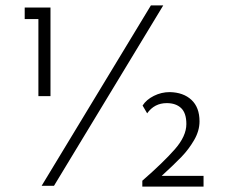

<svg xmlns="http://www.w3.org/2000/svg" viewBox="-20 -692 864 715"><path d="M168 -664V-334H123V-621H72V-664ZM738 -37V3H510V-19Q588 -87 631 -136Q674 -185 674 -230Q674 -271 654.5 -289.5Q635 -308 601 -308Q555 -308 528 -270L511 -299Q525 -321 553 -335Q581 -349 612 -349Q663 -348 693 -320Q723 -292 723 -240Q723 -205 703 -170.5Q683 -136 656 -108Q629 -80 582 -37ZM181 0H135L542 -672H588Z"/></svg>

Font: Josefin Sans Light
Style: Regular
Weight: 300
Designer: Santiago Orozco
Foundry: Typemade
Version: Version 2.000